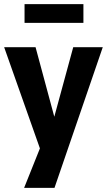

<svg xmlns="http://www.w3.org/2000/svg" viewBox="-28 -723 514 923"><path d="M88 180 180 -50V36L-8 -496H143L240 -136H226L324 -496H466L234 180ZM90 -613V-703H373V-613Z"/></svg>

Font: Nunito Sans 10pt Condensed ExtraBold
Style: Regular
Weight: 800
Width: 3
Designer: Vernon Adams
Foundry: Vernon Adams
Version: Version 3.101;gftools[0.9.27]